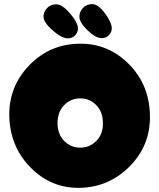

<svg xmlns="http://www.w3.org/2000/svg" viewBox="-20 -910 772 931"><path d="M366 1Q509 -2 609.5 -104Q710 -206 707 -349Q705 -498 605 -599Q505 -700 366 -698Q223 -697 123 -594.5Q23 -492 25 -349Q28 -200 127.5 -98.5Q227 3 366 1ZM259 -313Q259 -367 291 -400Q323 -433 369 -433Q415 -433 447 -400Q479 -367 479 -313Q480 -260 447.5 -227Q415 -194 369 -194Q323 -194 291 -227Q259 -260 259 -313ZM309 -724Q279 -724 235.5 -762.5Q192 -801 191 -828Q190 -850 207 -869.5Q224 -889 253 -889Q282 -889 320 -844.5Q358 -800 358 -771Q358 -753 344 -738.5Q330 -724 309 -724ZM473 -725Q444 -725 405 -762.5Q366 -800 365 -828Q364 -850 381 -870Q398 -890 427 -890Q456 -890 489 -845.5Q522 -801 522 -772Q522 -754 508 -739.5Q494 -725 473 -725Z"/></svg>

Font: Cherry Bomb
Style: Regular
Weight: 400
Designer: satsuyako
Foundry: satsuyako
Version: Version 4.0